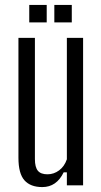

<svg xmlns="http://www.w3.org/2000/svg" viewBox="-20 -754 411 781"><path d="M152 7Q104 7 79.5 -20.5Q55 -48 55 -112V-600H122V-107Q122 -74 134 -59.5Q146 -45 173 -45Q199 -45 220.5 -61Q242 -77 252 -106V-600H318V0H252V-53H239Q210 7 152 7ZM201 -663V-734H272V-663ZM99 -663V-734H170V-663Z"/></svg>

Font: Big Shoulders Display
Style: Regular
Weight: 400
Designer: Patric King
Foundry: XO Type Co
Version: Version 1.000; ttfautohint (v1.8.2)